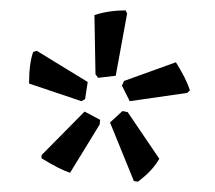

<svg xmlns="http://www.w3.org/2000/svg" viewBox="-20 -753 414 370"><path d="M222 -733 225 -727 203 -607 169 -603 164 -610 162 -724Q190 -733 222 -733ZM51 -655 149 -595 144 -562 137 -558 36 -592Q36 -631 44 -653ZM319 -633Q339 -601 346 -579L341 -574L230 -558L215 -588L219 -597ZM216 -539 226 -537 287 -447Q274 -424 246 -403L238 -404L192 -517ZM143 -538 173 -522 172 -513 115 -420Q96 -426 60 -448V-454Z"/></svg>

Font: Alegreya Sans SC
Style: Regular
Weight: 400
Designer: Juan Pablo del Peral
Foundry: Huerta Tipografica
Version: Version 2.007